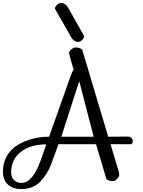

<svg xmlns="http://www.w3.org/2000/svg" viewBox="-82 -1158 972 1306"><path d="M812 -177H670L727 13Q729 20 729 31Q729 42 715 58Q701 74 686 74Q658 74 642 60L571 -177H316L266 -41Q240 28 191 78Q142 128 64 128Q5 128 -28.5 97Q-62 66 -62 7Q-62 -52 -33.5 -99.5Q-5 -147 42 -174Q136 -228 252 -228L398 -640Q408 -669 419 -683Q388 -787 388 -797.5Q388 -808 402.5 -821.5Q417 -835 432 -835Q461 -835 477 -821L654 -228L785 -229Q802 -229 811.5 -220.5Q821 -212 821 -199Q821 -186 812 -177ZM64 86Q139 86 194 -65L233 -176Q123 -176 58.5 -124Q-6 -72 -6 13Q-6 48 13.5 67Q33 86 64 86ZM457 -606 335 -228H555ZM334 -1138Q363 -1138 382 -1105L491 -911Q487 -896 475 -884.5Q463 -873 449 -873Q421 -873 402 -905L291 -1100Q294 -1114 307 -1126Q320 -1138 334 -1138Z"/></svg>

Font: Sofia
Style: Regular
Weight: 400
Designer: Paula Nazal and Daniel Hernndez
Foundry: Paula Nazal, Daniel Hernndez
Version: Version 1.001